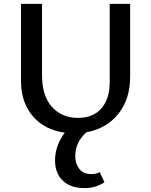

<svg xmlns="http://www.w3.org/2000/svg" viewBox="-20 -678 777 987"><path d="M544 -658H649V-283Q649 -169 588.5 -93Q528 -17 424 2Q367 53 367 124Q367 164 388 190.5Q409 217 450 217Q473 217 493 207L517 259Q472 289 415 289Q343 289 303 251Q263 213 263 147Q263 70 313 4Q209 -10 148.5 -81Q88 -152 88 -261V-658H196V-292Q196 -185 247 -128.5Q298 -72 381 -72Q459 -72 501.5 -121Q544 -170 544 -257Z"/></svg>

Font: EauTest Semibold
Style: Regular
Weight: 600
Designer: Christian Thalmann (Catharsis Fonts)
Version: Version 0.001;PS 000.001;hotconv 1.0.88;makeotf.lib2.5.64775